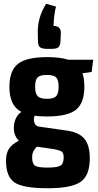

<svg xmlns="http://www.w3.org/2000/svg" viewBox="-20 -811 522 1022"><path d="M257 -551H229Q203 -551 192.5 -560Q182 -569 182 -592L181 -644Q182 -723 226 -791L278 -776Q267 -733 265 -673Q304 -673 304 -636L302 -592Q301 -569 291.5 -560Q282 -551 257 -551ZM468 -428 419 -421Q429 -392 429 -349Q429 -263 384.5 -227Q340 -191 230 -191Q190 -191 165 -195Q157 -180 162.5 -160Q168 -140 188 -137L335 -116Q401 -107 429.5 -72Q458 -37 458 31Q458 124 408.5 157.5Q359 191 235 191Q102 191 57 160Q12 129 12 44Q12 6 27 -18Q42 -42 80 -62Q49 -94 54.5 -143.5Q60 -193 94 -215Q30 -248 30 -348Q30 -435 75.5 -471Q121 -507 231 -507Q302 -507 343 -493H476ZM292 -349Q292 -386 279 -399Q266 -412 230 -412Q193 -412 180 -399Q167 -386 167 -349Q167 -313 180.5 -299Q194 -285 230 -285Q266 -285 279 -299Q292 -313 292 -349ZM319 27Q319 2 306.5 -5.5Q294 -13 255 -19L176 -30Q151 -6 151 25Q151 61 166.5 71Q182 81 233 81Q285 81 302 70.5Q319 60 319 27Z"/></svg>

Font: exo2condensed_b
Style: Bold
Weight: 700
Width: 3
Designer: Natanael Gama
Version: Version 1.001;PS 001.001;hotconv 1.0.70;makeotf.lib2.5.58329